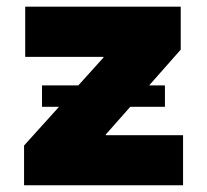

<svg xmlns="http://www.w3.org/2000/svg" viewBox="-20 -549 614 569"><path d="M51.3 0V-117.7L286.6 -378.4V-380.4H54.7V-529.3H515.6V-401.9L293.5 -150.4V-148.4H522.5V0ZM104.5 -232.4V-295.9H468.8V-232.4Z"/></svg>

Font: Inter 24pt Black
Style: Regular
Weight: 900
Designer: Rasmus Andersson
Foundry: rsms
Version: Version 4.001;git-66647c0bb